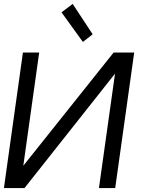

<svg xmlns="http://www.w3.org/2000/svg" viewBox="-21 -960 759 980"><path d="M350 -940 293 -897 402 -746 452 -785ZM664 -692H559L98 -114L179 -692H96L-1 0H104L566 -584L484 0H567Z"/></svg>

Font: Cantarell
Style: Oblique
Weight: 400
Italic angle: -8°
Designer: Dave Crossland
Version: Version 0.024